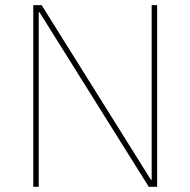

<svg xmlns="http://www.w3.org/2000/svg" viewBox="-20 -718 732 738"><path d="M107.9 0V-698.2H140.1L560.1 -26.9H563V-698.2H584V0H551.8L131.8 -670.9H128.9V0Z"/></svg>

Font: Anuphan Thin
Style: Regular
Weight: 250
Designer: Mike Abbink, Paul van der Laan, Pieter van Rosmalen, Mint Tantisuwanna
Foundry: Bold Monday; Cadson Demak
Version: Version 3.002;hotconv 1.0.109;makeotfexe 2.5.65596